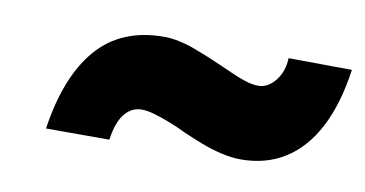

<svg xmlns="http://www.w3.org/2000/svg" viewBox="-36 -467 652 343"><g transform="rotate(10 290.0 -295.5)"><path d="M412 -202Q395 -202 376 -206.5Q357 -211 339 -218Q321 -225 305 -232Q291 -239 275.5 -245Q260 -251 246.5 -255Q233 -259 223 -259Q204 -259 191.5 -243Q179 -227 175 -196H60Q74 -292 118 -343Q162 -394 240 -394Q252 -394 266.5 -391Q281 -388 294.5 -383Q308 -378 321.5 -372.5Q335 -367 346 -362Q358 -357 371 -351Q384 -345 397 -341Q410 -337 420 -337Q437 -337 450.5 -353.5Q464 -370 465 -395L580 -394Q571 -331 549 -288.5Q527 -246 492.5 -224Q458 -202 412 -202Z"/></g></svg>

Font: Lexend
Style: Bold Italic
Weight: 700
Italic angle: -8.13011°
Designer: Bonnie Shaver-Troup, Thomas Jockin
Foundry: Lexend
Version: Version 1.007